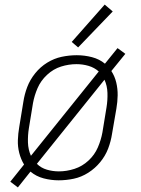

<svg xmlns="http://www.w3.org/2000/svg" viewBox="-20 -779 616 838"><path d="M58 39 113 -30Q138 -9 170.5 -0.5Q203 8 236 8Q269 8 302 1Q335 -6 365 -25Q395 -44 417.5 -71.5Q440 -99 452 -130.5Q464 -162 469 -195L488 -305Q493 -334 493.5 -362.5Q494 -391 487.5 -418.5Q481 -446 466 -469L527 -544L493 -569L438 -501Q414 -521 381.5 -529.5Q349 -538 315 -538Q282 -538 249 -531Q216 -524 186 -505.5Q156 -487 133.5 -459Q111 -431 99 -399.5Q87 -368 82 -335L64 -225Q59 -196 58 -167.5Q57 -139 64 -111.5Q71 -84 85 -61L25 14ZM115 -99Q103 -126 102 -157Q101 -188 106 -219L124 -329Q130 -362 144 -394.5Q158 -427 185.5 -452.5Q213 -478 246.5 -488.5Q280 -499 314 -499Q341 -499 366.5 -491.5Q392 -484 411 -467ZM237 -31Q210 -31 184.5 -38.5Q159 -46 141 -64L436 -431Q448 -405 449 -373.5Q450 -342 445 -311L427 -201Q421 -168 407 -135.5Q393 -103 366 -78Q339 -53 305 -42Q271 -31 237 -31ZM321 -572 472 -729 437 -759 293 -596Z"/></svg>

Font: Iosevka Sparkle Extralight
Style: Italic
Weight: 200
Italic angle: -9°
Designer: Belleve Invis
Foundry: Belleve Invis
Version: Version 4.5.0; ttfautohint (v1.8.3)